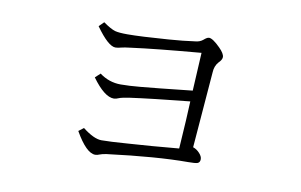

<svg xmlns="http://www.w3.org/2000/svg" viewBox="-59 -641 1118 714"><g transform="rotate(10 500.0 -284.0)"><path d="M639.6 -110.4Q647.9 -232.9 649.9 -290Q501 -274.9 424.8 -264.2Q394 -259.3 386.7 -255.9Q375.5 -251 367.7 -251Q332 -251 284.7 -316.4L303.7 -334Q339.8 -307.1 383.8 -307.1Q415.5 -307.1 457 -311Q503.4 -314.9 651.9 -331.1L659.7 -475.1Q487.8 -460.4 397 -448.2Q372.1 -445.3 363.8 -442.9Q349.1 -439 340.8 -439Q313.5 -439 265.6 -506.3L283.7 -524.4Q312.5 -503.9 329.6 -499Q344.2 -495.1 376 -495.1Q425.3 -495.1 530.8 -502.9Q585.4 -506.8 629.9 -513.2Q646.5 -514.6 657.7 -523.9Q670.4 -535.2 677.7 -535.2Q691.9 -535.2 720.7 -506.3Q740.7 -486.3 740.7 -473.1Q740.7 -462.9 727.5 -450.2Q713.9 -434.6 712.9 -411.1Q703.6 -289.1 689.9 -124Q703.6 -119.6 714.8 -107.4Q725.6 -95.7 725.6 -85Q725.6 -72.8 716.3 -69.3Q708 -66.4 681.6 -66.4Q562.5 -66.4 377 -43Q360.4 -40.5 352.5 -37.1Q343.3 -33.2 335.9 -33.2Q302.2 -33.2 258.8 -109.4L277.8 -124Q320.8 -90.3 349.6 -90.3Q381.3 -90.3 446.8 -95.2Q533.2 -100.6 639.6 -110.4Z"/></g></svg>

Font: I.Ming
Style: Regular
Weight: 400
Designer: Ichiten Fonts Project
Version: Version 6.11; Dec 27, 2019